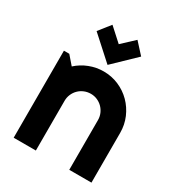

<svg xmlns="http://www.w3.org/2000/svg" viewBox="-181 -883 924 999"><g transform="rotate(30 281.0 -383.0)"><path d="M184.1 0H50.8V-522.9H83L127 -472.2Q159.2 -501.5 200 -517.3Q240.7 -533.2 285.2 -533.2Q333 -533.2 375.5 -514.9Q418 -496.6 449.7 -464.6Q481.4 -432.6 499.8 -389.9Q518.1 -347.2 518.1 -298.8V0H384.8V-298.8Q384.8 -319.3 377 -337.6Q369.1 -356 355.5 -369.6Q341.8 -383.3 323.7 -391.1Q305.7 -398.9 285.2 -398.9Q264.2 -398.9 245.6 -391.1Q227.1 -383.3 213.4 -369.6Q199.7 -356 191.9 -337.6Q184.1 -319.3 184.1 -298.8ZM284.2 -572.3 147 -696.3 202.1 -766.1 280.8 -694.8 354 -763.2 414.1 -697.3Z"/></g></svg>

Font: Righteous
Style: Regular
Weight: 400
Version: Version 1.000